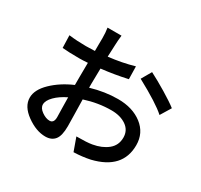

<svg xmlns="http://www.w3.org/2000/svg" viewBox="-169 -1023 1339 1279"><g transform="rotate(30 500.0 -384.0)"><path d="M288.1 -71.3Q321.3 -71.3 321.3 -117.2Q321.3 -133.8 319.8 -186.5Q318.4 -239.3 318.4 -268.6Q263.7 -242.2 230 -208Q196.3 -173.8 196.3 -143.6Q196.3 -116.2 228 -93.8Q259.8 -71.3 288.1 -71.3ZM407.2 -427.7V-393.6Q512.7 -424.8 613.3 -424.8Q725.6 -424.8 798.3 -368.7Q871.1 -312.5 871.1 -218.8Q871.1 -36.1 657.2 15.6Q597.7 28.3 532.2 30.3L496.1 -70.3Q578.1 -70.3 615.2 -77.1Q683.6 -88.9 727.5 -124.5Q771.5 -160.2 771.5 -219.7Q771.5 -275.4 726.6 -306.6Q681.6 -337.9 612.3 -337.9Q511.7 -337.9 409.2 -304.7Q410.2 -263.7 411.6 -191.9Q413.1 -120.1 413.1 -100.6Q413.1 -26.4 388.2 3.9Q363.3 34.2 316.4 34.2Q246.1 34.2 171.9 -19Q97.7 -72.3 97.7 -139.6Q97.7 -200.2 160.6 -261.2Q223.6 -322.3 316.4 -362.3V-423.8Q316.4 -496.1 317.4 -533.2Q281.2 -530.3 252 -530.3Q170.9 -530.3 122.1 -535.2L119.1 -630.9Q182.6 -623 250 -623Q269.5 -623 318.4 -625Q318.4 -650.4 318.8 -684.6Q319.3 -718.8 319.3 -723.6Q319.3 -766.6 313.5 -801.8H420.9Q416 -758.8 415 -725.6Q412.1 -652.3 411.1 -634.8Q515.6 -646.5 606.4 -672.9L608.4 -575.2Q511.7 -553.7 409.2 -542Q407.2 -461.9 407.2 -427.7ZM674.8 -617.2 718.8 -693.4Q776.4 -664.1 846.7 -621.6Q917 -579.1 953.1 -550.8L904.3 -470.7Q844.7 -525.4 674.8 -617.2Z"/></g></svg>

Font: Gen Shin Gothic Monospace Medium
Style: Regular
Weight: 500
Designer: [Source Han Sans]
Ryoko NISHIZUKA  (kana & ideographs); Paul D. Hunt (Latin, Greek & Cyrillic); Wenlong ZHANG  (bopomofo
Version: Version 1.002.20150607